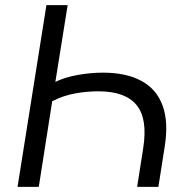

<svg xmlns="http://www.w3.org/2000/svg" viewBox="-20 -725 732 745"><path d="M48.1 0 160.1 -705H242.5L194.8 -407.2Q230.5 -424.9 280.8 -434Q331.1 -443.1 378.9 -443.1Q469.9 -443.1 528.7 -411.1Q587.6 -379.2 611 -315.2Q634.4 -251.3 619 -155.5L594.6 0H512.1L535.6 -149.5Q553.7 -264.3 509.8 -317.5Q466 -370.7 361.7 -370.7Q316.2 -370.7 270.6 -362.3Q225 -354 182.6 -332.2L130.5 0Z"/></svg>

Font: Mulish ExtraLight
Style: Italic
Weight: 200
Italic angle: -9°
Designer: Vernon Adams
Foundry: Vernon Adams
Version: Version 3.603